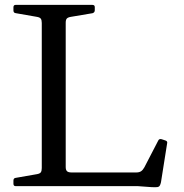

<svg xmlns="http://www.w3.org/2000/svg" viewBox="-20 -762 753 786"><path d="M151 0V-742H249V-78Q249 -66 254.5 -61Q260 -56 273 -56H538Q550 -56 557.5 -61Q565 -66 571 -77L628 -187Q632 -195 642 -192L657 -187Q667 -184 664 -174L639 -16Q637 -7 634 -2Q631 3 623.5 4Q616 5 599 4L544 0ZM44 0Q35 0 35 -10V-23Q35 -33 45 -34L131 -49Q143 -51 147 -56.5Q151 -62 151 -74V-215H249V0ZM35 -732Q35 -742 44 -742H358Q368 -742 368 -733V-720Q368 -711 359 -708L270 -693Q258 -691 253.5 -686Q249 -681 249 -669V-527H151V-668Q151 -680 147 -685.5Q143 -691 131 -693L45 -708Q35 -709 35 -719Z"/></svg>

Font: Hahmlet
Style: Regular
Weight: 400
Designer: Minjoo Ham & Mark Frömberg
Foundry: hypertype
Version: Version 1.001; ttfautohint (v1.8.3)